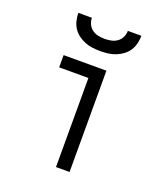

<svg xmlns="http://www.w3.org/2000/svg" viewBox="-137 -847 825 944"><g transform="rotate(20 275.0 -375.0)"><path d="M266 0V-466H113V-530H337V0ZM275 -610Q255 -610 234.5 -612.5Q214 -615 195 -622.5Q176 -630 159 -642.5Q142 -655 131 -672Q120 -689 115 -709.5Q110 -730 110 -750H181Q181 -733 188.5 -717Q196 -701 210 -691Q224 -681 241 -677.5Q258 -674 275 -674Q292 -674 309 -677.5Q326 -681 340 -691Q354 -701 361.5 -717Q369 -733 369 -750H440Q440 -730 435 -709.5Q430 -689 419 -672Q408 -655 391 -642.5Q374 -630 355 -622.5Q336 -615 315.5 -612.5Q295 -610 275 -610Z"/></g></svg>

Font: Lode Term
Style: Regular
Weight: 400
Monospace: yes
Designer: Belleve Invis
Foundry: Belleve Invis
Version: Version 29.2.0